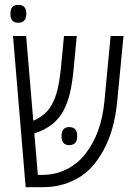

<svg xmlns="http://www.w3.org/2000/svg" viewBox="-20 -780 568 800"><path d="M86.9 0 34.2 -629.9H88.9L118.7 -276.9Q143.6 -287.6 162.4 -303Q181.2 -318.4 194.3 -341.3Q210 -367.7 219.2 -405.5Q228.5 -443.4 233.9 -496.6L246.6 -629.9H299.8L286.6 -490.2Q280.8 -432.1 271.5 -392.6Q262.2 -353 244.6 -318.8Q209 -252.4 126 -225.1Q125.5 -225.1 124.5 -224.9Q123.5 -224.6 123 -224.6L137.7 -51.3H155.8Q210.9 -51.3 257.3 -74.5Q303.7 -97.7 335.9 -139.2Q401.9 -223.1 415 -356.9L440.9 -629.9H494.6L468.3 -357.4Q457 -236.3 410.2 -152.3Q386.7 -108.9 354.5 -75.9Q322.3 -43 274.4 -22.9Q222.2 0 155.8 0ZM268.1 -175.3Q236.3 -175.3 236.3 -212.9Q236.3 -250.5 268.1 -250.5Q301.8 -250.5 301.8 -212.9Q301.8 -175.3 268.1 -175.3ZM55.7 -685.1Q23.4 -685.1 23.4 -722.7Q23.4 -759.8 55.7 -759.8Q89.8 -759.8 89.8 -722.7Q89.8 -685.1 55.7 -685.1Z"/></svg>

Font: Open Sans Condensed Light
Style: Regular
Weight: 300
Width: 3
Designer: Monotype Design Team
Foundry: Monotype Imaging Inc.
Version: Version 3.003; ttfautohint (v1.8.4)